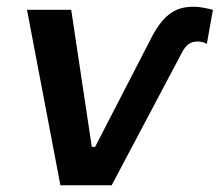

<svg xmlns="http://www.w3.org/2000/svg" viewBox="-20 -549 651 569"><path d="M518 -391C531 -417 545 -426 566 -426C575 -426 584 -424 593 -419L611 -520C591 -525 572 -529 553 -529C497 -529 461 -503 424 -428L262 -114H252L191 -520H60L159 0H311Z"/></svg>

Font: Fixel Display SemiBold
Style: Italic
Weight: 600
Italic angle: -10°
Designer: AlfaBravo + MacPaw
Foundry: Kyrylo Tkachov, Marchela Mozhyna, Serhii Makarenko, Maria Weinstein, Zakhar Kryvoshyya
Version: Version 1.210;Glyphs 3.2 (3217)